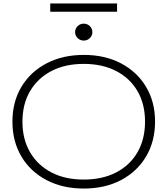

<svg xmlns="http://www.w3.org/2000/svg" viewBox="-20 -1080 970 1112"><path d="M465 12Q343 12 249.5 -37Q156 -86 104 -173.5Q52 -261 52 -376Q52 -490 104 -577Q156 -664 249.5 -713Q343 -762 466 -762Q588 -762 681 -713Q774 -664 826 -577Q878 -490 878 -376Q878 -261 826 -173.5Q774 -86 681 -37Q588 12 465 12ZM465 -40Q573 -40 653 -81.5Q733 -123 776.5 -198.5Q820 -274 820 -376Q820 -477 776.5 -552Q733 -627 653 -668.5Q573 -710 465 -710Q357 -710 277.5 -668.5Q198 -627 154 -552Q110 -477 110 -375Q110 -274 154 -198.5Q198 -123 277.5 -81.5Q357 -40 465 -40ZM465 -845Q444 -845 429.5 -859.5Q415 -874 415 -894Q415 -914 429.5 -928.5Q444 -943 465 -943Q486 -943 500.5 -928.5Q515 -914 515 -894Q515 -874 500.5 -859.5Q486 -845 465 -845ZM271 -1012V-1060H658V-1012Z"/></svg>

Font: Bounded
Style: Regular
Weight: 200
Designer: Vlad Churkin
Version: Version 1.0